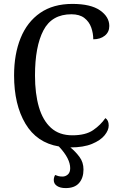

<svg xmlns="http://www.w3.org/2000/svg" viewBox="-20 -744 611 982"><path d="M316 218Q288 218 271.5 207Q255 196 255 177Q255 163 262 151Q269 154 278 156.5Q287 159 300 159Q315 159 327 148.5Q339 138 339 116Q339 92 325 64.5Q311 37 281 5Q168 -14 110 -111.5Q52 -209 52 -358Q52 -467 85.5 -549.5Q119 -632 185.5 -678Q252 -724 350 -724Q444 -724 491.5 -691Q539 -658 539 -611Q539 -580 516 -561.5Q493 -543 457 -543Q457 -574 446.5 -603.5Q436 -633 411.5 -652Q387 -671 345 -671Q245 -671 202 -588.5Q159 -506 159 -358Q159 -265 179 -196.5Q199 -128 241 -90Q283 -52 350 -52Q418 -52 456.5 -78.5Q495 -105 519 -140Q536 -129 536 -102Q536 -78 515 -52Q494 -26 450.5 -8Q407 10 340 10Q366 31 386.5 58.5Q407 86 407 123Q407 166 384.5 192Q362 218 316 218Z"/></svg>

Font: Noto Serif SemiCondensed
Style: Regular
Weight: 400
Width: 4
Designer: Monotype Design Team
Foundry: Monotype Imaging Inc.
Version: Version 2.013